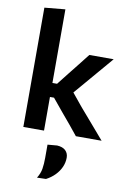

<svg xmlns="http://www.w3.org/2000/svg" viewBox="-108 -808 781 1161"><g transform="rotate(10 282.0 -228.0)"><path d="M392 0Q366.5 -32 340.2 -63.8Q314 -95.5 287.5 -126.5L221.5 -206.5H185V-292.5H225L282 -365Q308.5 -398 334.8 -431.5Q361 -465 387 -498H536.5Q498.5 -453.5 460.5 -409Q422.5 -364.5 385 -320.5L310 -233L304.5 -290.5L395 -180Q434 -135 472.8 -89.8Q511.5 -44.5 550 0ZM69.5 0Q69.5 -54 69.5 -104.5Q69.5 -155 69.5 -217V-493.5Q69.5 -555 69.5 -614.5Q69.5 -674 69.5 -732.5L196.5 -744.5Q196.5 -685.5 196.5 -623.5Q196.5 -561.5 196.5 -493.5V-193Q196.5 -141 196.5 -95.2Q196.5 -49.5 196.5 0ZM204 287.5Q222.5 258 227.2 228.5Q232 199 232 160.5Q232 140.5 232 120.2Q232 100 232 80L290.5 75Q325 77 342.5 94Q360 111 360 138Q360 167.5 347.8 195.2Q335.5 223 313 246.2Q290.5 269.5 259 286Z"/></g></svg>

Font: Commissioner Thin SemiBold
Style: Regular
Weight: 600
Version: Version 1.000